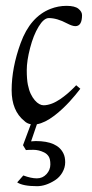

<svg xmlns="http://www.w3.org/2000/svg" viewBox="-20 -420 317 660"><path d="M86.9 65.9 103 64.9Q178 64.9 198.2 107.9Q204.1 119.9 204.1 137.8Q204.1 155.8 194.5 172.6Q184.8 189.5 169.2 199.5Q137.2 220 107.4 220Q59.1 220 39.1 207L60.1 183.1Q86.9 193.1 106.7 193.1Q126.5 193.1 139.8 178.6Q153.1 164.1 153.1 145.4Q153.1 126.7 147.3 117.8Q141.6 108.9 131.8 104Q113.5 95 94.8 95Q76.2 95 69.1 95.9L59.1 79.1L85.9 7.1Q72.5 4.6 64 -3.9Q20 -39.1 20 -110.1Q20 -187 51 -272Q84 -362.5 153.8 -389.6Q180.2 -399.9 208.7 -399.9Q237.3 -399.9 249.6 -389.9Q262 -379.9 262 -367.9Q262 -330.1 239 -330.1Q228.5 -330.1 210.4 -339.6Q176 -357.9 147.9 -357.9Q130.6 -357.9 112.7 -328.4Q94.7 -298.8 83.4 -254.8Q72 -210.7 72 -179.2Q72 -147.7 75.8 -128.8Q79.6 -109.9 85.7 -97.2Q91.8 -84.5 99.6 -75.4Q107.4 -66.4 115.1 -62.3Q122.8 -58.1 129.9 -58.1Q137 -58.1 144.5 -59.8Q152.1 -61.5 158.9 -64.1Q165.8 -66.7 173.3 -70.9Q180.9 -75.2 186.9 -79.1Q192.9 -83 199.8 -88.5Q206.8 -94 211.5 -97.9Q216.3 -101.8 222 -107.3Q227.8 -112.8 230.6 -115.5Q233.4 -118.2 237.5 -122.4Q241.7 -126.7 241.9 -127L256.1 -115Q254.4 -112.8 251.3 -108.8Q248.3 -104.7 238.6 -93Q229 -81.3 219.1 -70.6Q209.2 -59.8 194.7 -46.1Q180.2 -32.5 166.5 -22.2Q134 2.4 106.9 7.1Z"/></svg>

Font: Linden Hill
Style: Italic
Weight: 400
Italic angle: -5.60001°
Version: Version 1.201